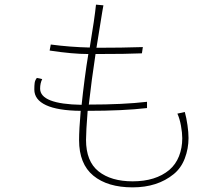

<svg xmlns="http://www.w3.org/2000/svg" viewBox="-20 -729 960 828"><path d="M777 -246Q784 -221 788.5 -189.5Q793 -158 793 -134Q793 -88 777 -46Q761 -4 729 22Q659 79 552 79Q444 79 382.5 28.5Q321 -22 321 -125Q321 -170 328 -251Q229 -252 178.5 -275.5Q128 -299 128 -343Q128 -360 129.5 -371.5Q131 -383 139 -393L162 -388Q153 -370 153 -347Q153 -280 332 -277Q337 -326 345 -387.5Q353 -449 361 -496Q293 -496 194 -511L199 -537Q282 -526 367 -524Q388 -650 394 -709L426 -706L421 -678Q402 -564 396 -523Q506 -523 596 -526L592 -499Q529 -496 392 -496Q375 -385 363 -278Q512 -278 614 -290V-263Q510 -251 358 -251Q351 -162 351 -126Q351 -33 405 10Q459 53 552 53Q651 53 710 4Q738 -20 752 -55.5Q766 -91 766 -133Q766 -156 760.5 -186.5Q755 -217 745 -239Z"/></svg>

Font: LINE Seed Sans KR Thin
Style: Regular
Weight: 250
Designer: LINE BX Design & Sandoll Inc & Dalton Maag Ltd
Foundry: Sandoll Inc.
Version: Version 1.000